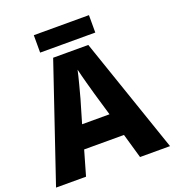

<svg xmlns="http://www.w3.org/2000/svg" viewBox="-155 -999 1016 1119"><g transform="rotate(-20 353.5 -439.5)"><path d="M524 -879H182V-771H524ZM521 0H707L461 -717H243L0 0H186L230 -153H477ZM397 -438 439 -295H269L311 -438C320 -472 344 -559 353 -603C363 -559 387 -473 397 -438Z"/></g></svg>

Font: Noto Sans Arabic ExtBd
Style: Regular
Weight: 800
Designer: Monotype Design Team, Nadine Chahine, Nizar Qandah and Khaled Hosny
Foundry: Monotype Imaging Inc.
Version: Version 2.012